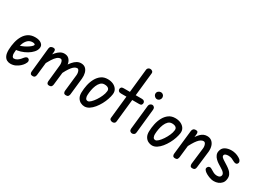

<svg xmlns="http://www.w3.org/2000/svg" viewBox="-14 -1526 3134 2282"><g transform="rotate(30 1553.0 -384.5)"><path d="M108 5Q84 5 61 -6.5Q38 -18 23.5 -47.5Q9 -77 10 -131Q12 -186 23.5 -236.5Q35 -287 59 -328Q83 -369 120.5 -392.5Q158 -416 212 -416Q267 -416 298 -391.5Q329 -367 320 -327Q314 -297 289 -269Q264 -241 226.5 -218.5Q189 -196 145 -182.5Q101 -169 58 -169L68 -233Q93 -233 122.5 -244Q152 -255 180 -271.5Q208 -288 227 -304.5Q246 -321 248 -332Q249 -339 239 -344Q229 -349 214 -349Q177 -349 152.5 -328Q128 -307 113.5 -273.5Q99 -240 92 -200.5Q85 -161 84 -124Q83 -103 91.5 -86Q100 -69 115 -69Q137 -69 156.5 -81Q176 -93 191 -109.5Q206 -126 214 -137Q227 -154 242 -158.5Q257 -163 270 -153Q281 -145 281.5 -127.5Q282 -110 264 -83Q253 -66 231 -45.5Q209 -25 178 -10Q147 5 108 5Z M411 0Q390 0 382 -12Q374 -24 376 -41L411 -378Q414 -398 426.5 -407Q439 -416 459 -416Q478 -416 484.5 -405Q491 -394 489 -376L452 -39Q451 -27 443.5 -13.5Q436 0 411 0ZM639 0Q617 0 610 -13Q603 -26 605 -42L629 -270Q631 -286 628.5 -303.5Q626 -321 618.5 -334Q611 -347 598 -347Q574 -347 551.5 -328Q529 -309 504 -269.5Q479 -230 448 -166L460 -304Q481 -337 504 -363.5Q527 -390 553 -405.5Q579 -421 608 -421Q647 -421 670 -400Q693 -379 702 -344Q711 -309 707 -267L681 -39Q680 -27 672 -13.5Q664 0 639 0ZM869 0Q847 0 839.5 -13Q832 -26 834 -42L859 -270Q861 -286 858 -303.5Q855 -321 847.5 -334Q840 -347 827 -347Q793 -347 759 -305Q725 -263 677 -166L689 -304Q710 -337 732.5 -363.5Q755 -390 781.5 -405.5Q808 -421 837 -421Q876 -421 899 -400Q922 -379 931 -344Q940 -309 936 -267L911 -39Q910 -27 902 -13.5Q894 0 869 0Z M1125 5Q1098 5 1071.5 -8.5Q1045 -22 1028.5 -50.5Q1012 -79 1013 -123Q1014 -174 1025 -226Q1036 -278 1059.5 -321Q1083 -364 1119 -390Q1155 -416 1207 -416Q1250 -416 1283 -400.5Q1316 -385 1334 -357Q1352 -329 1347 -290Q1343 -259 1330 -219.5Q1317 -180 1295.5 -140.5Q1274 -101 1247 -68Q1220 -35 1189 -15Q1158 5 1125 5ZM1129 -70Q1145 -70 1167.5 -91.5Q1190 -113 1212.5 -146.5Q1235 -180 1251.5 -217.5Q1268 -255 1271 -286Q1275 -313 1257 -327.5Q1239 -342 1204 -342Q1173 -342 1152 -321.5Q1131 -301 1117.5 -268.5Q1104 -236 1097.5 -199.5Q1091 -163 1090 -130Q1089 -108 1097.5 -89Q1106 -70 1129 -70Z M1508 0Q1493 0 1479.5 -9Q1466 -18 1468 -37L1543 -742Q1545 -756 1556.5 -765Q1568 -774 1583 -774Q1600 -774 1612.5 -763Q1625 -752 1622 -732L1547 -32Q1545 -15 1534 -7.5Q1523 0 1508 0ZM1382 -382Q1382 -396 1391 -406Q1400 -416 1421 -416H1673Q1694 -416 1704.5 -406Q1715 -396 1715 -382Q1715 -367 1707 -356.5Q1699 -346 1677 -346H1426Q1404 -346 1393 -356.5Q1382 -367 1382 -382Z M1777 0Q1761 0 1749.5 -11Q1738 -22 1739 -41L1775 -377Q1777 -395 1789.5 -405.5Q1802 -416 1817 -416Q1832 -416 1843.5 -403.5Q1855 -391 1853 -370L1818 -37Q1816 -18 1803.5 -9Q1791 0 1777 0ZM1830 -501Q1811 -501 1796 -516Q1781 -531 1781 -550Q1781 -570 1796 -583.5Q1811 -597 1830 -597Q1850 -597 1863.5 -583.5Q1877 -570 1877 -550Q1877 -531 1863.5 -516Q1850 -501 1830 -501Z M2052 5Q2025 5 1998.5 -8.5Q1972 -22 1955.5 -50.5Q1939 -79 1940 -123Q1941 -174 1952 -226Q1963 -278 1986.5 -321Q2010 -364 2046 -390Q2082 -416 2134 -416Q2177 -416 2210 -400.5Q2243 -385 2261 -357Q2279 -329 2274 -290Q2270 -259 2257 -219.5Q2244 -180 2222.5 -140.5Q2201 -101 2174 -68Q2147 -35 2116 -15Q2085 5 2052 5ZM2056 -70Q2072 -70 2094.5 -91.5Q2117 -113 2139.5 -146.5Q2162 -180 2178.5 -217.5Q2195 -255 2198 -286Q2202 -313 2184 -327.5Q2166 -342 2131 -342Q2100 -342 2079 -321.5Q2058 -301 2044.5 -268.5Q2031 -236 2024.5 -199.5Q2018 -163 2017 -130Q2016 -108 2024.5 -89Q2033 -70 2056 -70Z M2367 0Q2344 0 2336.5 -13Q2329 -26 2331 -42L2368 -375Q2370 -394 2381.5 -405Q2393 -416 2414 -416Q2435 -416 2441.5 -405Q2448 -394 2446 -376L2408 -39Q2406 -27 2399.5 -13.5Q2393 0 2367 0ZM2604 0Q2582 0 2575.5 -13Q2569 -26 2570 -43L2597 -270Q2599 -287 2595.5 -304.5Q2592 -322 2584 -334.5Q2576 -347 2561 -347Q2526 -347 2489.5 -303.5Q2453 -260 2405 -159L2418 -293Q2446 -350 2483 -385.5Q2520 -421 2568 -421Q2607 -421 2632 -400Q2657 -379 2667.5 -344Q2678 -309 2674 -267L2647 -40Q2646 -25 2638 -12.5Q2630 0 2604 0Z M2902 5Q2867 5 2831.5 -9.5Q2796 -24 2777 -38Q2759 -51 2750 -65.5Q2741 -80 2750 -96Q2759 -113 2775.5 -116Q2792 -119 2806 -108Q2820 -99 2846.5 -84.5Q2873 -70 2902 -70Q2922 -70 2935.5 -77.5Q2949 -85 2953 -103Q2956 -119 2946.5 -132.5Q2937 -146 2924 -156Q2910 -166 2891.5 -177.5Q2873 -189 2852 -202Q2828 -217 2807.5 -237Q2787 -257 2777 -281.5Q2767 -306 2773 -332Q2782 -378 2818.5 -398Q2855 -418 2906 -418Q2930 -418 2958 -411Q2986 -404 3013 -388Q3036 -376 3046 -357Q3056 -338 3046 -322Q3037 -307 3020.5 -307.5Q3004 -308 2987 -318Q2973 -327 2951.5 -336Q2930 -345 2903 -345Q2883 -345 2867 -339.5Q2851 -334 2847 -319Q2844 -303 2859 -289Q2874 -275 2903 -258Q2924 -245 2947 -230Q2970 -215 2989 -198Q3006 -184 3020 -157Q3034 -130 3028 -93Q3024 -60 3004.5 -38Q2985 -16 2958 -5.5Q2931 5 2902 5Z"/></g></svg>

Font: Edu NSW ACT Foundation Medium
Style: Regular
Weight: 500
Version: Version 1.003